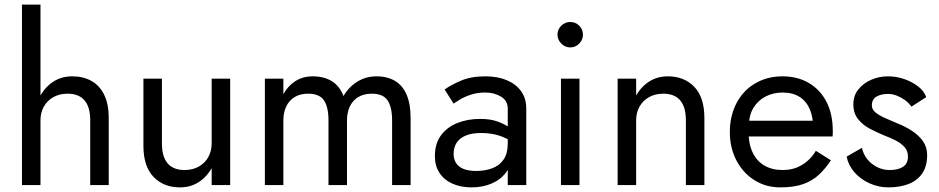

<svg xmlns="http://www.w3.org/2000/svg" viewBox="-20 -800 4058 830"><path d="M155 -780H75V0H155ZM370 -280V0H450V-290Q450 -350 430.5 -390Q411 -430 375.5 -450Q340 -470 292 -470Q244 -470 207.5 -445Q171 -420 150 -377.5Q129 -335 129 -280H155Q155 -313 169.5 -339Q184 -365 210.5 -380Q237 -395 272 -395Q321 -395 345.5 -366Q370 -337 370 -280Z M895 0H975V-460H895ZM680 -180V-460H600V-170Q600 -81 643.5 -35.5Q687 10 758 10Q806 10 842.5 -15Q879 -40 900 -82.5Q921 -125 921 -180H895Q895 -147 880.5 -121Q866 -95 839.5 -80Q813 -65 778 -65Q729 -65 704.5 -94Q680 -123 680 -180Z M1400 -280V0H1480V-290Q1480 -350 1463 -390Q1446 -430 1413 -450Q1380 -470 1332 -470Q1285 -470 1250.5 -445Q1216 -420 1197.5 -377.5Q1179 -335 1179 -280H1205Q1205 -313 1217 -339Q1229 -365 1253 -380Q1277 -395 1312 -395Q1361 -395 1380.5 -366Q1400 -337 1400 -280ZM1205 -460H1125V0H1205ZM1755 -290Q1755 -350 1738 -390Q1721 -430 1688 -450Q1655 -470 1607 -470Q1560 -470 1521.5 -445Q1483 -420 1461 -377.5Q1439 -335 1439 -280H1480Q1480 -313 1492 -339Q1504 -365 1528 -380Q1552 -395 1587 -395Q1636 -395 1655.5 -366Q1675 -337 1675 -280V0H1755Z M1941 -135Q1941 -163 1954 -183Q1967 -203 1993.5 -214Q2020 -225 2060 -225Q2104 -225 2139 -213.5Q2174 -202 2208 -178V-225Q2201 -234 2182 -248.5Q2163 -263 2131.5 -274.5Q2100 -286 2056 -286Q2001 -286 1956.5 -268Q1912 -250 1886 -214.5Q1860 -179 1860 -125Q1860 -83 1879.5 -53Q1899 -23 1935 -6.5Q1971 10 2018 10Q2066 10 2105 -6.5Q2144 -23 2167.5 -54.5Q2191 -86 2191 -130L2175 -180Q2175 -137 2157.5 -111Q2140 -85 2109 -73Q2078 -61 2038 -61Q2006 -61 1984.5 -69.5Q1963 -78 1952 -94.5Q1941 -111 1941 -135ZM1941 -352Q1952 -360 1971.5 -371.5Q1991 -383 2018 -391.5Q2045 -400 2078 -400Q2116 -400 2145.5 -382.5Q2175 -365 2175 -330V0H2255V-330Q2255 -375 2232.5 -406Q2210 -437 2170.5 -453.5Q2131 -470 2078 -470Q2016 -470 1972 -451Q1928 -432 1902 -413Z M2390 -650Q2390 -628 2406.5 -611.5Q2423 -595 2445 -595Q2468 -595 2484 -611.5Q2500 -628 2500 -650Q2500 -673 2484 -689Q2468 -705 2445 -705Q2423 -705 2406.5 -689Q2390 -673 2390 -650ZM2405 -460V0H2485V-460Z M2730 -460H2650V0H2730ZM2945 -280V0H3025V-290Q3025 -379 2981.5 -424.5Q2938 -470 2867 -470Q2819 -470 2782.5 -445Q2746 -420 2725 -377.5Q2704 -335 2704 -280H2730Q2730 -313 2744.5 -339Q2759 -365 2785.5 -380Q2812 -395 2847 -395Q2896 -395 2920.5 -366Q2945 -337 2945 -280Z M3196 -210H3579L3559 -278H3196ZM3495 -250V-230L3579 -210Q3580 -216 3580 -222Q3580 -228 3580 -234Q3580 -307 3553 -359.5Q3526 -412 3477 -441Q3428 -470 3363 -470Q3304 -470 3256.5 -446Q3209 -422 3179 -379Q3149 -336 3139 -279Q3137 -267 3136 -255Q3135 -243 3135 -230Q3135 -161 3163.5 -106.5Q3192 -52 3241.5 -21Q3291 10 3353 10Q3413 10 3453 -4.5Q3493 -19 3521 -45.5Q3549 -72 3572 -107L3507 -148Q3492 -123 3471 -104.5Q3450 -86 3423.5 -75.5Q3397 -65 3363 -65Q3318 -65 3285 -84Q3252 -103 3234 -140Q3216 -177 3216 -230L3218 -260Q3218 -303 3237.5 -334.5Q3257 -366 3290 -383Q3323 -400 3363 -400Q3408 -400 3437.5 -380.5Q3467 -361 3481 -327Q3495 -293 3495 -250Z M3706 -161 3640 -123Q3647 -86 3673.5 -55.5Q3700 -25 3739 -7.5Q3778 10 3820 10Q3870 10 3907.5 -4.5Q3945 -19 3966.5 -50Q3988 -81 3988 -130Q3988 -164 3970 -189.5Q3952 -215 3923 -234Q3894 -253 3861 -266Q3836 -277 3810 -288Q3784 -299 3766.5 -312.5Q3749 -326 3749 -344Q3749 -371 3769 -382.5Q3789 -394 3819 -394Q3838 -394 3857 -386.5Q3876 -379 3892.5 -367Q3909 -355 3920 -339L3984 -380Q3975 -406 3949.5 -426Q3924 -446 3889.5 -458Q3855 -470 3818 -470Q3781 -470 3747 -455.5Q3713 -441 3691 -414Q3669 -387 3669 -349Q3669 -311 3689 -285.5Q3709 -260 3739.5 -244Q3770 -228 3801 -215Q3828 -205 3851.5 -193Q3875 -181 3890 -164.5Q3905 -148 3905 -123Q3905 -93 3884 -79Q3863 -65 3825 -65Q3797 -65 3772 -77.5Q3747 -90 3729.5 -111.5Q3712 -133 3706 -161Z"/></svg>

Font: Jost* Book
Style: Regular
Weight: 400
Version: Version 3.000